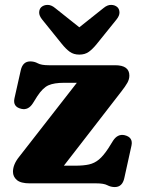

<svg xmlns="http://www.w3.org/2000/svg" viewBox="-20 -742 575 777"><path d="M469 -369 238.5 -71.5H284.5Q318 -71.5 340.2 -76.5Q362.5 -81.5 380.5 -96.5Q398.5 -111.5 418.5 -142L437.5 -172.5Q456 -201 484 -195Q519.5 -186.5 512 -152.5L483 -21Q475 15 444.5 15Q428.5 15 414.2 7.5Q400 0 369.5 0H100Q64 0 48.2 -13.5Q32.5 -27 32.5 -47Q32.5 -76.5 57.5 -107.5L291 -407H240Q199 -407 176 -396.8Q153 -386.5 130.5 -352L113 -324Q94.5 -295 66.5 -301.5Q31 -309.5 38.5 -344L64 -457.5Q72 -493.5 102.5 -493.5Q119 -493.5 133 -485.8Q147 -478 177.5 -478H446Q503.5 -478 503.5 -436Q503.5 -421.5 495.5 -407Q487.5 -392.5 469 -369ZM372 -564.5Q355.5 -544 339.8 -532.5Q324 -521 301 -521Q278 -521 262.2 -532.5Q246.5 -544 230 -564.5L151 -662.5Q138 -678.5 138.5 -692Q139 -705.5 147 -713Q157 -722 172.2 -722.2Q187.5 -722.5 203 -709.5L301 -631.5L399 -709.5Q414.5 -722.5 429.8 -722.2Q445 -722 455 -713Q463 -705.5 463.5 -692Q464 -678.5 451 -662.5Z"/></svg>

Font: Fraunces 9pt SuperSoft
Style: Bold
Weight: 700
Version: Version 1.000;[b76b70a41]